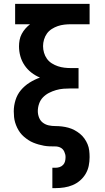

<svg xmlns="http://www.w3.org/2000/svg" viewBox="-20 -755 540 990"><path d="M250 215V110H266Q277 110 287.5 106.5Q298 103 305.5 95Q313 87 315.5 76.5Q318 66 318 55Q318 41 311.5 27Q305 13 292.5 6.5Q280 0 265 0Q250 0 235.5 -0.5Q221 -1 207 -3.5Q193 -6 179 -10Q165 -14 151.5 -19.5Q138 -25 126 -33Q114 -41 103 -50.5Q92 -60 83.5 -71.5Q75 -83 68.5 -96.5Q62 -110 58 -123.5Q54 -137 52.5 -151.5Q51 -166 51 -181Q51 -210 60 -239Q69 -268 88 -290.5Q107 -313 132.5 -329Q158 -345 186 -355Q162 -365 141.5 -381Q121 -397 106.5 -418.5Q92 -440 85 -465Q78 -490 78 -516Q78 -532 81 -548.5Q84 -565 92 -580Q100 -595 111 -607.5Q122 -620 135 -630H58V-735H442V-630H346Q329 -630 311.5 -628Q294 -626 278 -620.5Q262 -615 247 -605.5Q232 -596 222 -582Q212 -568 207 -551Q202 -534 202 -517Q202 -500 207 -483Q212 -466 222 -452Q232 -438 247 -428.5Q262 -419 278.5 -413.5Q295 -408 312 -406Q329 -404 346 -404H385V-299H346Q327 -299 307.5 -297.5Q288 -296 269 -290.5Q250 -285 232.5 -276Q215 -267 201.5 -253Q188 -239 181.5 -220Q175 -201 175 -182Q175 -165 181.5 -148.5Q188 -132 201.5 -122Q215 -112 231.5 -108.5Q248 -105 265 -105Q282 -105 299 -103Q316 -101 332.5 -96.5Q349 -92 364 -84Q379 -76 392 -65.5Q405 -55 415 -41Q425 -27 431.5 -11.5Q438 4 440 21Q442 38 442 55Q442 78 437.5 100Q433 122 421.5 141.5Q410 161 392.5 176Q375 191 354.5 199.5Q334 208 311.5 211.5Q289 215 266 215Z"/></svg>

Font: Iosevka SS04 Extrabold
Style: Regular
Weight: 800
Monospace: yes
Designer: Belleve Invis
Foundry: Belleve Invis
Version: Version 19.0.0; ttfautohint (v1.8.4)